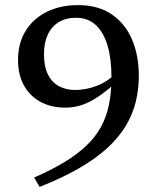

<svg xmlns="http://www.w3.org/2000/svg" viewBox="-20 -707 628 751"><path d="M135 24 113.5 -12.5Q180.5 -42 230.8 -72.2Q281 -102.5 316.5 -136Q352 -169.5 374 -209Q396 -248.5 406 -296.5Q416 -344.5 416 -404Q416 -476 400.8 -528.2Q385.5 -580.5 354.8 -609Q324 -637.5 278 -637.5Q237.5 -637.5 209.2 -620Q181 -602.5 166.5 -570.8Q152 -539 152 -495.5Q152 -446.5 167.8 -415.2Q183.5 -384 211.2 -369.5Q239 -355 274.5 -355Q294.5 -355 315.5 -359Q336.5 -363 357.2 -370.8Q378 -378.5 397 -390.8Q416 -403 432 -419.5L460.5 -411Q424 -374 393.2 -350Q362.5 -326 335.8 -311.8Q309 -297.5 284.2 -291.8Q259.5 -286 235 -286Q180.5 -286 139 -308.2Q97.5 -330.5 74 -372.2Q50.5 -414 50.5 -472.5Q50.5 -537.5 80 -585.8Q109.5 -634 162.5 -660.5Q215.5 -687 285.5 -687Q364.5 -687 417.5 -650.5Q470.5 -614 496.8 -551.5Q523 -489 523 -411.5Q523 -357.5 510.8 -308Q498.5 -258.5 471.2 -213.5Q444 -168.5 399.2 -127.5Q354.5 -86.5 289 -48.8Q223.5 -11 135 24Z"/></svg>

Font: Newsreader 16pt 16pt Medium
Style: Regular
Weight: 500
Version: Version 1.003